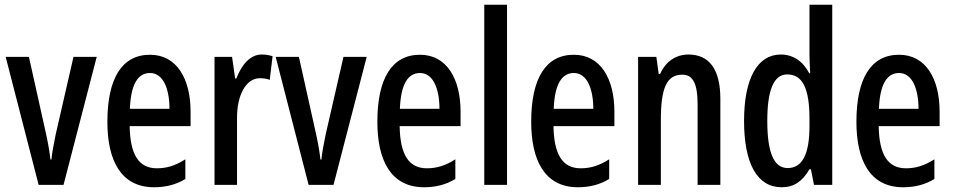

<svg xmlns="http://www.w3.org/2000/svg" viewBox="-20 -780 4022 810"><path d="M143 0H248L388 -540H290L215 -213C206 -169 199 -132 197 -107H193C188 -150 180 -190 171 -230L102 -540H4Z M613 -549C494 -549 433 -449 433 -266C433 -105 489 10 630 10C679 10 723 -1 762 -25V-108C720 -81 683 -70 642 -70C565 -70 529 -128 527 -248H784V-309C784 -447 726 -549 613 -549ZM613 -472C668 -472 695 -406 695 -321H528C532 -425 562 -472 613 -472Z M1084 -550C1036 -550 1000 -508 977 -449H972L959 -540H885V0H980V-280C979 -379 1018 -450 1076 -450C1092 -450 1106 -448 1118 -443L1130 -543C1113 -548 1099 -550 1084 -550Z M1282 0H1387L1527 -540H1429L1354 -213C1345 -169 1338 -132 1336 -107H1332C1327 -150 1319 -190 1310 -230L1241 -540H1143Z M1752 -549C1633 -549 1572 -449 1572 -266C1572 -105 1628 10 1769 10C1818 10 1862 -1 1901 -25V-108C1859 -81 1822 -70 1781 -70C1704 -70 1668 -128 1666 -248H1923V-309C1923 -447 1865 -549 1752 -549ZM1752 -472C1807 -472 1834 -406 1834 -321H1667C1671 -425 1701 -472 1752 -472Z M2119 0V-760H2023V0Z M2401 -549C2282 -549 2221 -449 2221 -266C2221 -105 2277 10 2418 10C2467 10 2511 -1 2550 -25V-108C2508 -81 2471 -70 2430 -70C2353 -70 2317 -128 2315 -248H2572V-309C2572 -447 2514 -549 2401 -549ZM2401 -472C2456 -472 2483 -406 2483 -321H2316C2320 -425 2350 -472 2401 -472Z M2884 -550C2832 -550 2788 -521 2765 -468H2759L2749 -540H2672V0H2768V-274C2768 -410 2793 -465 2859 -465C2905 -465 2923 -423 2923 -341V0H3019V-363C3019 -488 2972 -550 2884 -550Z M3278 10C3330 10 3365 -15 3395 -66H3401L3414 0H3491V-760H3395V-550C3395 -529 3396 -504 3398 -471H3394C3367 -523 3324 -550 3274 -550C3175 -550 3119 -448 3119 -270C3119 -90 3174 10 3278 10ZM3303 -71C3244 -71 3217 -138 3217 -270C3217 -397 3243 -466 3301 -466C3366 -466 3395 -407 3395 -278V-248C3395 -128 3364 -71 3303 -71Z M3773 -549C3654 -549 3593 -449 3593 -266C3593 -105 3649 10 3790 10C3839 10 3883 -1 3922 -25V-108C3880 -81 3843 -70 3802 -70C3725 -70 3689 -128 3687 -248H3944V-309C3944 -447 3886 -549 3773 -549ZM3773 -472C3828 -472 3855 -406 3855 -321H3688C3692 -425 3722 -472 3773 -472Z"/></svg>

Font: Noto Sans Myanmar ExtraCondensed Medium
Style: Regular
Weight: 500
Width: 2
Designer: Monotype Design Team
Foundry: Monotype Imaging Inc.
Version: Version 2.107